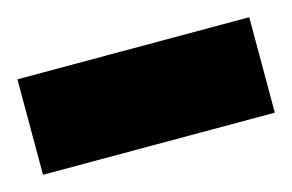

<svg xmlns="http://www.w3.org/2000/svg" viewBox="-57 -206 414 272"><g transform="rotate(-15 150.0 -70.0)"><path d="M-20 0V-140H320V0Z"/></g></svg>

Font: Reem Kufi Fun
Style: Bold
Weight: 700
Designer: Khaled Hosny
Version: Version 1.005